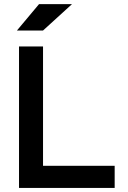

<svg xmlns="http://www.w3.org/2000/svg" viewBox="-20 -921 626 941"><path d="M73.2 0V-693.4H190.9V-108.4H542V0ZM63 -771.5 171.4 -900.9H333L190.9 -771.5Z"/></svg>

Font: CaskaydiaCove NF SemiBold
Style: Regular
Weight: 600
Designer: Aaron Bell
Foundry: Saja Typeworks
Version: Version 2111.001; VTT 6.35;Nerd Fonts 3.2.1